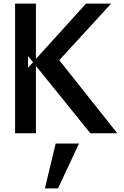

<svg xmlns="http://www.w3.org/2000/svg" viewBox="-20 -742 690 1069"><path d="M136 -365V-430L164 -395ZM633 0 310 -407 599 -722H459L180 -414V-722H64V0H180V-375L483 0ZM290 57 230 307H303L420 57Z"/></svg>

Font: Perun Medium
Style: Regular
Weight: 500
Foundry: Copyright (c) Stefan Peev, Context Ltd, 2016
Version: Version 1.089